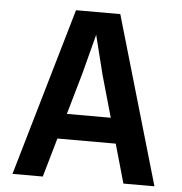

<svg xmlns="http://www.w3.org/2000/svg" viewBox="-51 -747 752 795"><g transform="rotate(5 325.0 -349.0)"><path d="M134 -162V-267H530V-162ZM233 -698H417L620 0H491L366 -440L325 -604L282 -439L156 0H30Z"/></g></svg>

Font: Azeret Mono Medium
Style: Regular
Weight: 500
Designer: Martin Vácha
Foundry: Displaay
Version: Version 1.002